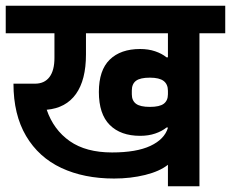

<svg xmlns="http://www.w3.org/2000/svg" viewBox="-30 -650 806 670"><path d="M756 -534H666V0H556V-75Q527 -52 476.5 -39.5Q426 -27 368 -27Q263 -27 184 -64Q105 -101 61 -175.5Q17 -250 17 -358H92Q125 -358 142.5 -381Q160 -404 160 -448V-534H-10V-630H756ZM556 -534H270V-460Q270 -371 235 -322Q200 -273 133 -267Q157 -197 213.5 -157.5Q270 -118 361 -118Q446 -118 495 -141Q544 -164 556 -204V-205H551Q535 -192 511.5 -184Q488 -176 459 -176Q391 -176 353 -214Q315 -252 315 -329Q315 -405 353 -442Q391 -479 459 -479Q488 -479 511.5 -471Q535 -463 551 -450H556ZM556 -333Q556 -356 541 -367.5Q526 -379 493 -379Q459 -379 444.5 -368Q430 -357 430 -334V-321Q430 -299 444.5 -288Q459 -277 493 -277Q527 -277 541.5 -288Q556 -299 556 -321Z"/></svg>

Font: Pragati Narrow
Style: Bold
Weight: 700
Designer: Hector Gatti, Marcela Romero, Pablo Cosgaya and Nicolas Silva
Foundry: Omnibus-Type
Version: Version 1.010; ttfautohint (v1.3)